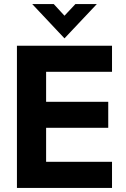

<svg xmlns="http://www.w3.org/2000/svg" viewBox="-20 -921 616 941"><path d="M63 -697H529V-569H206V-422H510.5V-294.5H206V-128H529V0H63ZM138 -901H243.5L296 -844L349.5 -901H454.5L296 -733Z"/></svg>

Font: HK Grotesk ExtraBold
Style: Regular
Weight: 800
Designer: Alfredo Marco Pradil
Foundry: Hanken Design Co.
Version: Version 3.001